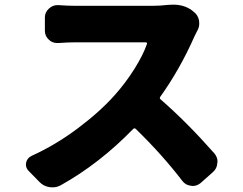

<svg xmlns="http://www.w3.org/2000/svg" viewBox="-20 -766 1040 821"><path d="M697.3 -745.1Q710 -746.1 720.7 -746.1Q767.6 -746.1 800.8 -721.7L806.6 -716.8Q826.2 -703.1 831.1 -678.7Q832 -671.9 832 -665Q832 -648.4 823.2 -633.8Q816.4 -620.1 811.5 -610.4Q750 -470.7 665 -351.6Q661.1 -345.7 667 -340.8Q781.2 -241.2 895.5 -111.3Q910.2 -94.7 910.2 -74.2Q910.2 -71.3 909.2 -69.3Q908.2 -44.9 889.6 -29.3L837.9 16.6Q822.3 29.3 803.7 29.3Q800.8 29.3 796.9 28.3Q774.4 26.4 759.8 7.8Q674.8 -103.5 560.5 -214.8Q554.7 -219.7 549.8 -214.8Q404.3 -65.4 239.3 26.4Q222.7 35.2 204.1 35.2Q198.2 35.2 191.4 34.2Q166 30.3 148.4 11.7L101.6 -36.1Q90.8 -47.9 90.8 -62.5Q90.8 -66.4 91.8 -71.3Q96.7 -90.8 115.2 -99.6Q216.8 -145.5 312 -216.8Q407.2 -288.1 470.7 -359.4Q517.6 -412.1 554.7 -471.2Q591.8 -530.3 608.4 -578.1Q609.4 -581.1 607.9 -583Q606.4 -585 603.5 -585H299.8Q272.5 -585 229.5 -582Q226.6 -582 224.6 -582Q204.1 -582 189.5 -595.7Q171.9 -611.3 171.9 -634.8V-691.4Q171.9 -713.9 189.5 -729.5Q205.1 -744.1 225.6 -744.1Q227.5 -744.1 229.5 -744.1Q271.5 -741.2 299.8 -741.2H633.8Q666 -741.2 697.3 -745.1Z"/></svg>

Font: Gen Jyuu Gothic Heavy
Style: Bold
Weight: 900
Designer: [Source Han Sans]
Ryoko NISHIZUKA  (kana & ideographs); Paul D. Hunt (Latin, Greek & Cyrillic); Wenlong ZHANG  (bopomofo
Version: Version 1.002.20150607